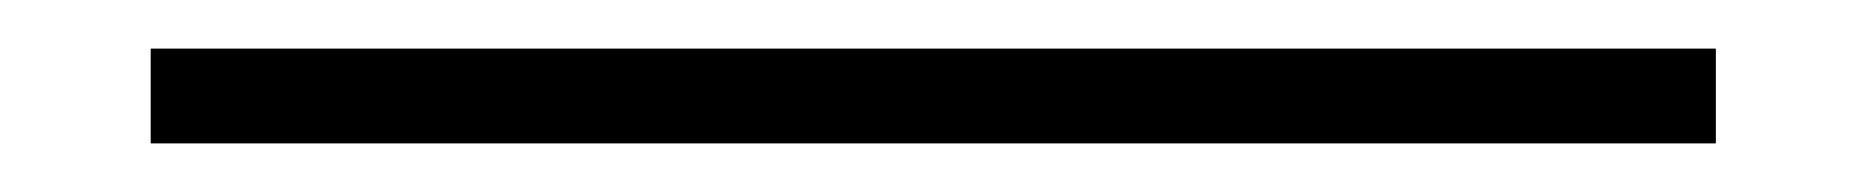

<svg xmlns="http://www.w3.org/2000/svg" viewBox="-20 50 768 79"><path d="M42 109V70H686V109Z"/></svg>

Font: Alumni Sans Thin Medium
Style: Regular
Weight: 500
Version: Version 1.018